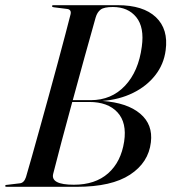

<svg xmlns="http://www.w3.org/2000/svg" viewBox="-29 -720 661 740"><path d="M176.5 -700H424.5Q523 -700 571.8 -653.8Q620.5 -607.5 609.5 -526.5Q602.5 -472 569.2 -429.8Q536 -387.5 483.5 -361.8Q431 -336 365.5 -331Q461.5 -324 511.2 -282Q561 -240 552.5 -171.5Q543.5 -93.5 472.2 -46.8Q401 0 267 0H-3.5Q-9 0 -9 -3Q-9 -7.5 -2.5 -7.5L47.5 -13.5Q63.5 -15 71 -37Q79.5 -66 93.5 -115.2Q107.5 -164.5 124.2 -225Q141 -285.5 158.8 -350Q176.5 -414.5 193 -475.5Q209.5 -536.5 222.5 -586Q235.5 -635.5 243 -665Q247 -683 230 -685.5L178 -692Q171.5 -693 171.5 -696.5Q171.5 -700 176.5 -700ZM339.5 -652Q320 -583 297 -500Q274 -417 251.5 -334H321Q400.5 -334 452.8 -389.5Q505 -445 517.5 -540Q528 -614.5 496.2 -653.8Q464.5 -693 406 -693Q372 -693 358.8 -683Q345.5 -673 339.5 -652ZM176 -50Q165.5 -8 255.5 -8Q338 -8 387.8 -52Q437.5 -96 449.5 -174.5Q460.5 -247 423.8 -287Q387 -327 315 -327H249.5Q227.5 -246.5 208.2 -174Q189 -101.5 176 -50Z"/></svg>

Font: Fraunces 144pt
Style: Italic
Weight: 400
Italic angle: -16°
Version: Version 1.000;[b76b70a41]